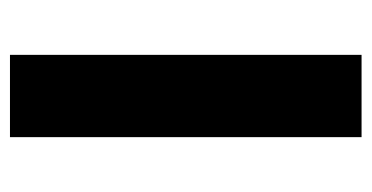

<svg xmlns="http://www.w3.org/2000/svg" viewBox="-200 -545 745 385"><g transform="rotate(-90 172.5 -352.5)"><path d="M90 0V-705H255V0Z"/></g></svg>

Font: Nunito Sans 7pt ExtraBold
Style: Regular
Weight: 800
Designer: Vernon Adams
Foundry: Vernon Adams
Version: Version 3.101;gftools[0.9.27]